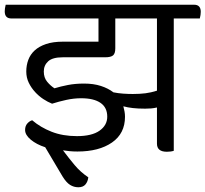

<svg xmlns="http://www.w3.org/2000/svg" viewBox="-48 -630 868 811"><path d="M686 -552V7Q680 9 672.5 10Q665 11 657 11Q615 11 615 -23V-176Q602 -173 590.5 -172Q579 -171 565 -171Q536 -171 513.5 -173.5Q491 -176 473 -181Q476 -170 478 -159Q480 -148 480 -137Q480 -66 425 -28Q370 10 279 10Q261 10 246 8.5Q231 7 218 5Q242 37 267 67Q292 97 325 119Q323 137 313 149Q303 161 283 161Q264 161 248 151Q232 141 216 115L143 -8Q106 -20 82 -40Q58 -60 58 -81Q58 -98 67.5 -108.5Q77 -119 88 -122Q123 -92 170 -73.5Q217 -55 277 -55Q340 -55 372.5 -78Q405 -101 405 -137Q405 -176 376.5 -195.5Q348 -215 295 -215Q264 -215 232 -208Q200 -201 172 -192Q154 -199 135 -211.5Q116 -224 100 -241.5Q84 -259 73.5 -280.5Q63 -302 63 -328Q63 -354 71.5 -377Q80 -400 98.5 -417Q117 -434 146.5 -444Q176 -454 218 -454H368V-552H0Q-28 -552 -28 -582Q-28 -588 -27 -595Q-26 -602 -24 -610H772Q800 -610 800 -580Q800 -574 799 -567Q798 -560 796 -552ZM182 -257Q208 -265 239 -271Q270 -277 307 -277Q347 -277 378 -267Q409 -257 431 -240Q451 -236 472 -234.5Q493 -233 513 -233Q543 -233 566.5 -236Q590 -239 615 -247V-552H439V-426Q439 -404 429.5 -396Q420 -388 396 -388H217Q174 -388 155.5 -371Q137 -354 137 -328Q137 -302 151 -285Q165 -268 182 -257Z"/></svg>

Font: Baloo 2
Style: Regular
Weight: 400
Designer: Sarang Kulkarni and Ek Type
Foundry: Ek Type
Version: Version 1.640;hotconv 1.0.111;makeotfexe 2.5.65597; ttfautoh